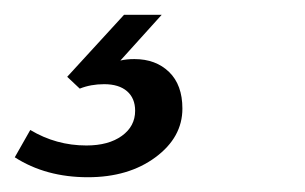

<svg xmlns="http://www.w3.org/2000/svg" viewBox="-80 -20 413 260"><path d="M102 60Q131 60 149 77.5Q167 95 167 127Q167 166 130.5 193Q94 220 39 220Q-18 220 -60 193L-39 156Q-4 177 37 177Q67 177 85 164Q103 151 103 130Q103 113 92 103.5Q81 94 61 94Q43 94 28 100L11 84L88 0H139L83 62Q91 60 102 60Z"/></svg>

Font: CST
Style: Italic
Weight: 400
Italic angle: -14°
Version: Version 1.00